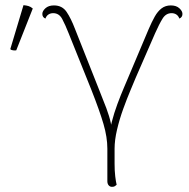

<svg xmlns="http://www.w3.org/2000/svg" viewBox="-20 -716 732 744"><path d="M414 8Q406 8 401 2Q396 -4 396 -14V-140Q396 -184 381 -235.5Q366 -287 334 -368L246 -587Q233 -620 221 -642.5Q209 -665 186 -665Q176 -665 168 -660Q160 -655 156 -644Q144 -649 144 -662Q144 -673 156 -684Q168 -695 189 -695Q221 -695 238 -670Q255 -645 271 -603L359 -381Q380 -329 392 -297Q404 -265 409.5 -239Q415 -213 415 -178H404Q404 -208 413 -243Q422 -278 435 -313Q448 -348 460.5 -377Q473 -406 480 -423L556 -603Q568 -631 579.5 -651.5Q591 -672 606 -683.5Q621 -695 642 -695Q663 -695 675 -684Q687 -673 687 -662Q687 -649 675 -644Q671 -655 663 -660Q655 -665 645 -665Q623 -665 610 -644Q597 -623 581 -587L506 -415Q499 -398 485.5 -366Q472 -334 457.5 -294Q443 -254 433.5 -213.5Q424 -173 424 -140V-82Q424 -54 426.5 -33Q429 -12 432 0Q429 3 425 5.5Q421 8 414 8ZM43 -521Q39 -520 30.5 -521Q22 -522 20 -526L71 -696Q82 -695 90.5 -692.5Q99 -690 107 -683Z"/></svg>

Font: Arima Thin Thin
Style: Regular
Weight: 250
Version: Version 1.100